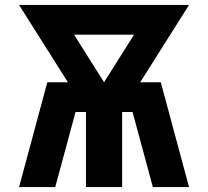

<svg xmlns="http://www.w3.org/2000/svg" viewBox="-20 -755 840 775"><path d="M57 0 171 -423H254L57 -735H743L546 -423H629L743 0H597L515 -303H473V0H327V-303H285L203 0ZM400 -423 521 -615H279Z"/></svg>

Font: Iosevka Aile Heavy
Style: Regular
Weight: 900
Designer: Belleve Invis
Foundry: Belleve Invis
Version: Version 31.1.0; ttfautohint (v1.8.4)